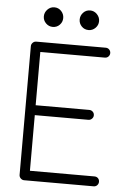

<svg xmlns="http://www.w3.org/2000/svg" viewBox="-59 -923 651 966"><g transform="rotate(5 266.5 -440.0)"><path d="M100 0Q90 0 82.5 -7.5Q75 -15 75 -25V-675Q75 -685 82.5 -692.5Q90 -700 100 -700H451Q462 -700 469 -692.5Q476 -685 476 -675Q476 -665 469 -657.5Q462 -650 451 -650H125V-381H396Q406 -381 413.5 -374Q421 -367 421 -356Q421 -346 413.5 -338.5Q406 -331 396 -331H125V-50H451Q462 -50 469 -43Q476 -36 476 -25Q476 -15 469 -7.5Q462 0 451 0ZM176 -781Q156 -781 141.5 -795.5Q127 -810 127 -830Q127 -850 141.5 -865Q156 -880 176 -880Q197 -880 211 -865Q225 -850 225 -830Q225 -810 211 -795.5Q197 -781 176 -781ZM357 -781Q336 -781 322 -795.5Q308 -810 308 -830Q308 -850 322 -865Q336 -880 357 -880Q377 -880 391.5 -865Q406 -850 406 -830Q406 -810 391.5 -795.5Q377 -781 357 -781Z"/></g></svg>

Font: Zen Kurenaido
Style: Regular
Weight: 400
Designer: Yoshimichi Ohira
Foundry: Positype
Version: Version 1.001